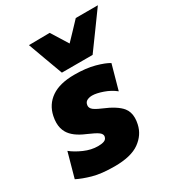

<svg xmlns="http://www.w3.org/2000/svg" viewBox="-196 -889 940 1020"><g transform="rotate(-30 274.0 -378.5)"><path d="M208.5 14.5Q128.5 14.5 76.2 -0.2Q24 -15 -10 -32.5L31.5 -182.5Q60 -159.5 102.2 -141Q144.5 -122.5 186 -122.5Q208 -122.5 222.2 -127.5Q236.5 -132.5 240.5 -147Q241.5 -150 241.5 -153Q241.5 -165.5 228 -176Q211 -189 164 -209Q94.5 -238 70.5 -279.5Q55 -306 55 -340.5Q55 -359.5 59.5 -380.5Q73 -444 124.2 -479.2Q175.5 -514.5 265 -514.5Q337 -514.5 389 -500.2Q441 -486 467.5 -469.5L426 -320Q396.5 -344 357 -357.8Q317.5 -371.5 292 -371.5Q275 -371.5 261.5 -365Q248 -358.5 245 -343Q244 -339.5 244 -335.5Q244 -325 252 -315.5Q262.5 -303 302.5 -286Q381 -253.5 410 -217.5Q430 -192.5 430 -155Q430 -137.5 425.5 -117.5Q413 -59.5 361.2 -22.5Q309.5 14.5 208.5 14.5ZM214 -557Q194 -610.5 174.5 -664Q155 -717.5 135.5 -771L263.5 -772.5Q279 -747.5 295 -722Q311 -696.5 327 -670.5Q351.5 -696 375.5 -721.2Q399.5 -746.5 423 -771.5H558.5Q519 -717 480.5 -664Q441.5 -611 402.5 -557Z"/></g></svg>

Font: Heraclito ExtraBold
Style: Italic
Weight: 800
Italic angle: -12°
Designer: Kostas Bartsokas (font) & Cristiano Sobral (main changes)
Foundry: Kostas Bartsokas (font) & Cristiano Sobral (main changes)
Version: Version 1.00;July 8, 2020;FontCreator 13.0.0.2655 64-bit